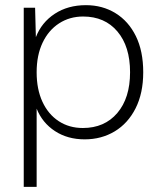

<svg xmlns="http://www.w3.org/2000/svg" viewBox="-20 -530 613 744"><path d="M72 194V-500H116L119 -386Q141 -443 192 -476.5Q243 -510 313 -510Q377 -510 427.5 -479Q478 -448 506.5 -390Q535 -332 535 -250Q535 -169 505.5 -110.5Q476 -52 424.5 -21Q373 10 308 10Q242 10 193 -22Q144 -54 122 -109V194ZM301 -34Q385 -34 434.5 -92Q484 -150 484 -250Q484 -350 435 -408Q386 -466 302 -466Q250 -466 209 -439.5Q168 -413 145 -364.5Q122 -316 122 -250Q122 -184 144.5 -135.5Q167 -87 207.5 -60.5Q248 -34 301 -34Z"/></svg>

Font: Prodigy Sans Light
Style: Regular
Weight: 300
Designer: Wei Huang
Foundry: Wei Huang
Version: Version 1.003; ttfautohint (v1.8.3)